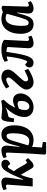

<svg xmlns="http://www.w3.org/2000/svg" viewBox="1198 -1768 797 3232"><g transform="rotate(-90 1596.0 -152.5)"><path d="M186 -162.1 192.9 -160.2Q240.7 -276.9 266.4 -331.1Q292 -385.3 325.2 -439.9Q353.5 -487.3 383.1 -507.1Q412.6 -526.9 448.2 -526.9Q486.3 -526.9 504.6 -505.9Q522.9 -484.9 522.9 -459Q522.9 -431.2 504.2 -409.7Q485.4 -388.2 451.2 -377L436 -397Q419.4 -418.9 407.2 -418.9Q390.6 -418.9 376 -396Q360.8 -374 328.1 -315.9Q330.6 -313 338.4 -303.2Q346.2 -293.5 350.6 -287.4Q355 -281.2 362.5 -270.5Q370.1 -259.8 378.2 -246.3Q386.2 -232.9 395 -216.8Q435.1 -143.1 450.2 -120.6Q465.3 -98.1 475.1 -98.1Q483.4 -98.1 491.5 -103Q499.5 -107.9 516.1 -121.1L549.8 -79.1Q506.3 -29.8 477.3 -7.8Q448.2 14.2 425.8 14.2Q400.4 14.2 383.1 -7.6Q365.7 -29.3 320.8 -112.8Q297.4 -156.7 269 -200.2Q226.6 -100.1 209 0H73.2L103 -417Q104 -435.1 98.9 -443.1Q93.8 -451.2 80.1 -451.2Q63 -451.2 27.8 -437L12.2 -492.2Q32.2 -503.9 69.3 -515.4Q106.4 -526.9 138.2 -526.9Q233.9 -526.9 221.2 -424.8Z M642.6 -410.2Q643.6 -434.1 638.9 -443.6Q634.3 -453.1 618.7 -453.1Q603 -453.1 566.9 -437L551.8 -492.2Q566.9 -502.9 606.4 -514.9Q646 -526.9 681.6 -526.9Q725.6 -526.9 744.9 -499Q764.2 -471.2 759.8 -423.8L738.8 -221.2L745.6 -220.2L774.9 -331.1Q782.2 -358.9 787.6 -377.2Q793 -395.5 801.5 -418Q810.1 -440.4 818.8 -454.8Q827.6 -469.2 840.6 -484.4Q853.5 -499.5 868.7 -507.8Q883.8 -516.1 904.1 -521.5Q924.3 -526.9 948.7 -526.9Q1021.5 -526.9 1061.5 -470.9Q1101.6 -415 1101.6 -312Q1101.6 -216.8 1073.2 -143.6Q1044.9 -70.3 988 -28.1Q931.2 14.2 853.5 14.2Q789.6 14.2 739.7 -11.2L728.5 155.8L824.7 170.9L816.9 226.1H627.9L608.9 208L627 -62ZM921.9 -439.9Q909.7 -439.9 899.7 -435.8Q889.6 -431.6 880.9 -420.2Q872.1 -408.7 865.5 -396.7Q858.9 -384.8 850.3 -360.1Q841.8 -335.4 835.4 -314.7Q829.1 -293.9 817.9 -255.9Q806.6 -216.8 799.8 -194.8L763.7 -75.2Q797.9 -57.1 839.8 -57.1Q883.8 -57.1 913.1 -93.3Q942.4 -129.4 955.1 -188.2Q967.8 -247.1 967.8 -326.2Q967.8 -388.7 958.3 -414.3Q948.7 -439.9 921.9 -439.9Z M1397.9 -293.9Q1423.3 -306.2 1439.2 -313Q1455.1 -319.8 1478 -325.4Q1501 -331.1 1522.9 -331.1Q1577.6 -331.1 1608.2 -295.2Q1638.7 -259.3 1638.7 -205.1Q1638.7 -147.9 1606.4 -97.2Q1574.2 -46.4 1520.8 -16.1Q1467.3 14.2 1407.7 14.2Q1335 14.2 1288.3 -25.9Q1241.7 -65.9 1241.7 -140.1Q1241.7 -210 1279.3 -289.8Q1316.9 -369.6 1399.9 -453.1L1396.5 -459Q1375.5 -443.4 1355.2 -435.5Q1335 -427.7 1304 -421.6Q1272.9 -415.5 1255.9 -410.2Q1239.3 -405.8 1231.4 -380.6Q1223.6 -355.5 1218.8 -314.9L1156.7 -317.9Q1161.1 -428.7 1177.2 -477.8Q1193.4 -526.9 1227.5 -526.9Q1236.8 -526.9 1304 -520Q1371.1 -513.2 1392.6 -513.2Q1411.6 -513.2 1451.9 -519.3Q1492.2 -525.4 1514.6 -530.8L1533.7 -488.8Q1480.5 -434.6 1454.1 -394.8Q1427.7 -355 1397.9 -293.9ZM1378.9 -229Q1358.9 -176.8 1358.9 -131.8Q1358.9 -56.2 1418.9 -56.2Q1460.4 -56.2 1486.6 -94.7Q1512.7 -133.3 1512.7 -191.9Q1512.7 -228 1500.5 -241Q1488.3 -253.9 1467.8 -253.9Q1462.9 -253.9 1457.8 -253.4Q1452.6 -252.9 1448.2 -252.4Q1443.8 -252 1438.2 -250.5Q1432.6 -249 1429 -248Q1425.3 -247.1 1419.4 -245.1Q1413.6 -243.2 1410.6 -242.2Q1407.7 -241.2 1401.6 -238.8Q1395.5 -236.3 1393.8 -235.6Q1392.1 -234.9 1386 -232.2Q1379.9 -229.5 1378.9 -229Z M1722.7 -448.2Q1755.4 -470.7 1780.5 -485.4Q1805.7 -500 1842.5 -513.4Q1879.4 -526.9 1910.6 -526.9Q1966.3 -526.9 2003.4 -497.8Q2040.5 -468.8 2040.5 -412.1Q2040.5 -386.2 2020 -352.3Q1999.5 -318.4 1970.2 -286.4Q1940.9 -254.4 1911.6 -223.6Q1882.3 -192.9 1861.8 -165Q1841.3 -137.2 1841.3 -120.1Q1841.3 -99.6 1851.3 -88.4Q1861.3 -77.1 1877.4 -77.1Q1893.1 -77.1 1924.3 -89.6Q1955.6 -102.1 1989.3 -118.9Q2022.9 -135.7 2027.3 -137.2L2051.8 -76.2Q2050.3 -75.2 2034.7 -65.4Q2019 -55.7 2004.6 -47.1Q1990.2 -38.6 1966.8 -26.6Q1943.4 -14.6 1922.1 -6.3Q1900.9 2 1875.2 8.1Q1849.6 14.2 1827.6 14.2Q1772.5 14.2 1738 -20.8Q1703.6 -55.7 1703.6 -108.9Q1703.6 -135.7 1724.6 -170.4Q1745.6 -205.1 1775.4 -237.8Q1805.2 -270.5 1835 -301.8Q1864.7 -333 1885.7 -361.3Q1906.7 -389.6 1906.7 -407.2Q1906.7 -423.3 1897.5 -434.6Q1888.2 -445.8 1873.5 -445.8Q1837.4 -445.8 1750.5 -393.1Z M2170.4 -471.2Q2250 -526.9 2381.3 -526.9Q2439 -526.9 2483.9 -512.5Q2528.8 -498 2540.5 -477.1L2522.5 -105Q2521.5 -83.5 2527.1 -73.2Q2532.7 -63 2547.4 -63Q2565.4 -63 2591.3 -76.2L2610.4 -21Q2584.5 -5.9 2548.3 4.2Q2512.2 14.2 2482.4 14.2Q2439.5 14.2 2418.5 -11.7Q2397.5 -37.6 2400.4 -87.9L2420.4 -422.9Q2412.6 -432.1 2388.9 -437Q2365.2 -441.9 2337.4 -440.9Q2315.4 -263.2 2281.2 -134.8Q2262.7 -64.5 2233.2 -25.1Q2203.6 14.2 2154.3 14.2Q2118.7 14.2 2097.4 -5.6Q2076.2 -25.4 2076.2 -57.1Q2076.2 -79.1 2089.6 -98.4Q2103 -117.7 2123.5 -127.9L2170.4 -90.8Q2187.5 -96.7 2204.6 -146Q2238.8 -243.7 2261.2 -438Q2225.1 -434.1 2190.4 -417Z M3100.6 -107.9Q3099.6 -84.5 3104.7 -74.7Q3109.9 -64.9 3125.5 -64.9Q3143.6 -64.9 3168.5 -82L3192.4 -34.2Q3173.8 -16.1 3139.6 -1Q3105.5 14.2 3074.2 14.2Q2976.1 14.2 2984.4 -88.9L3000.5 -262.2L2993.2 -263.2L2971.2 -185.1Q2964.4 -160.6 2959.7 -145.3Q2955.1 -129.9 2948.2 -110.1Q2941.4 -90.3 2935.8 -78.1Q2930.2 -65.9 2922.1 -51.3Q2914.1 -36.6 2905.8 -27.8Q2897.5 -19 2886.5 -10Q2875.5 -1 2863 3.7Q2850.6 8.3 2835 11.2Q2819.3 14.2 2801.3 14.2Q2725.6 14.2 2684.1 -44.4Q2642.6 -103 2642.6 -201.2Q2642.6 -296.4 2670.9 -369.4Q2699.2 -442.4 2755.9 -484.6Q2812.5 -526.9 2890.1 -526.9Q2955.6 -526.9 3004.4 -502L3076.2 -524.9L3113.3 -512.2ZM2827.1 -67.9Q2861.8 -67.9 2883.8 -117.9Q2905.8 -168 2946.3 -314L2980.5 -438Q2946.3 -456.1 2904.3 -456.1Q2860.4 -456.1 2831.1 -419.9Q2801.8 -383.8 2789.1 -325Q2776.4 -266.1 2776.4 -187Q2776.4 -122.1 2786.1 -95Q2795.9 -67.9 2827.1 -67.9Z"/></g></svg>

Font: Literata Book
Style: Bold Italic
Weight: 700
Italic angle: -3°
Designer: Latin by Veronika Burian and Jose Scaglione. Greek by Irene Vlachou. Cyrillic by Vera Evstafieva
Foundry: TypeTogether
Version: Version 1.003;PS 001.003;hotconv 1.0.88;makeotf.lib2.5.64775